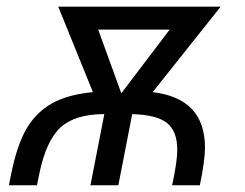

<svg xmlns="http://www.w3.org/2000/svg" viewBox="-20 -548 725 568"><path d="M571.3 0H489.3Q504.4 -69.8 504.4 -105Q504.4 -159.7 474.1 -184.1Q443.8 -208.5 371.1 -210.4L330.1 0H247.6L288.6 -210.4Q202.6 -210.4 159.7 -171.6Q116.7 -132.8 96.2 -33.7L89.4 0H6.3L13.2 -34.2Q30.8 -120.6 59.3 -168.7Q87.9 -216.8 134.8 -242.7Q181.6 -268.6 254.9 -275.4L152.3 -528.3H632.8L431.6 -275.4Q586.4 -257.3 586.4 -111.3Q586.4 -73.7 571.3 0ZM481.9 -460.4H270.5L338.9 -272Z"/></svg>

Font: Liberation Sans
Style: Italic
Weight: 400
Italic angle: -12°
Designer: Steve Matteson
Foundry: Ascender Corporation
Version: Version 2.1.5